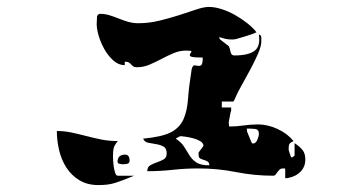

<svg xmlns="http://www.w3.org/2000/svg" viewBox="-20 -540 1040 554"><path d="M830 -127Q845 -117 853 -107Q861 -97 861 -80Q861 -59 847.5 -45Q834 -31 813 -27Q812 -26 807 -26H803V-53Q803 -54 800.5 -54Q798 -54 797 -54Q790 -54 786.5 -50.5Q783 -47 780.5 -43.5Q778 -40 775.5 -36.5Q773 -33 768 -33Q714 -33 661 -43.5Q608 -54 553 -54Q515 -54 478.5 -50Q442 -46 405 -46Q405 -58 413.5 -63Q422 -68 432.5 -71.5Q443 -75 452 -80Q461 -85 461 -97Q461 -112 452 -117Q443 -122 431 -124Q419 -126 408 -128Q397 -130 393 -140Q447 -145 472.5 -158Q498 -171 509 -195Q520 -219 522.5 -254.5Q525 -290 533 -340Q536 -352 541.5 -351.5Q547 -351 552 -350Q557 -349 561 -352.5Q565 -356 565 -374Q535 -374 530.5 -377Q526 -380 528.5 -384Q531 -388 532.5 -391Q534 -394 517 -394Q498 -394 480.5 -386.5Q463 -379 446 -370Q429 -361 411.5 -353.5Q394 -346 375 -346Q368 -346 364.5 -348.5Q361 -351 358.5 -354Q356 -357 352 -359.5Q348 -362 340 -362V-352Q322 -352 307 -365.5Q292 -379 281.5 -397.5Q271 -416 265 -436Q259 -456 259 -470L260 -493Q262 -498 267 -500H270Q283 -500 296 -496Q309 -492 322.5 -486.5Q336 -481 350 -477Q364 -473 379 -473Q410 -473 440.5 -480.5Q471 -488 497.5 -496.5Q524 -505 546 -512.5Q568 -520 583 -520Q600 -520 620 -513.5Q640 -507 658.5 -496.5Q677 -486 693.5 -473Q710 -460 720 -447Q717 -445 708.5 -442Q700 -439 690.5 -436Q681 -433 672 -430.5Q663 -428 660 -427L651 -426Q640 -426 632.5 -427.5Q625 -429 613 -433V-430Q613 -428 616.5 -425Q620 -422 625 -418.5Q630 -415 634 -411.5Q638 -408 640 -407Q643 -402 645 -391Q647 -380 656 -380Q696 -380 714 -393Q732 -406 727 -440Q734 -439 734 -431.5Q734 -424 734 -420Q734 -407 724.5 -385Q715 -363 702 -339Q689 -315 677 -293.5Q665 -272 660 -260Q659 -257 656.5 -252Q654 -247 653 -247H620V-230H647V-220Q646 -219 645 -214Q644 -209 643 -203.5Q642 -198 641 -193Q640 -188 640 -187L641 -175Q663 -175 683 -178Q703 -181 725 -181Q752 -181 780.5 -168Q809 -155 827 -133Q818 -129 815.5 -125Q813 -121 813 -114V-107Q814 -103 816.5 -95.5Q819 -88 820 -87Q822 -84 826 -88L830 -91ZM727 -154Q727 -167 715 -168Q703 -169 692 -169L693 -160Q695 -156 700 -143Q705 -130 707 -127Q708 -126 710 -126Q718 -126 722.5 -136.5Q727 -147 727 -154ZM367 -33Q350 -26 337 -21Q324 -16 313 -12.5Q302 -9 290.5 -7.5Q279 -6 264 -6Q232 -6 209 -20Q186 -34 171.5 -56.5Q157 -79 150.5 -107Q144 -135 144 -162Q166 -162 187 -157.5Q208 -153 229 -147.5Q250 -142 272 -137.5Q294 -133 320 -133Q310 -121 308 -112.5Q306 -104 306 -90Q306 -86 306.5 -76.5Q307 -67 308.5 -57.5Q310 -48 312.5 -40.5Q315 -33 320 -33ZM500 -147Q498 -146 493 -143.5Q488 -141 487 -140Q504 -129 512 -115.5Q520 -102 527.5 -90.5Q535 -79 547 -71Q559 -63 584 -63Q584 -71 579 -74Q574 -77 568.5 -78.5Q563 -80 558 -82.5Q553 -85 553 -93V-100Q554 -102 560.5 -110Q567 -118 567 -120Q567 -127 558 -132.5Q549 -138 537.5 -141Q526 -144 515.5 -145.5Q505 -147 503 -147ZM354 -77Q354 -69 347.5 -67.5Q341 -66 336 -66Q331 -66 324 -67.5Q317 -69 320 -80Q322 -88 328 -91Q334 -94 340 -94Q348 -94 351 -89Q354 -84 354 -77Z"/></svg>

Font: Genkaimincho
Style: Regular
Weight: 800
Designer: Dr. Ken Lunde (project architect, glyph set definition & overall production); Masataka HATTORI \u670D \u90E8 \u6B63 \u8C
Foundry: Adobe Systems Incorporated
Version: Version 1.00